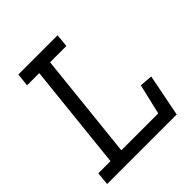

<svg xmlns="http://www.w3.org/2000/svg" viewBox="-181 -770 890 890"><g transform="rotate(-45 264.0 -325.0)"><path d="M468 0H12L18 -64H98L153 -586H73L80 -650H337L331 -586H224L169 -64H411L446 -213L509 -208Z"/></g></svg>

Font: Zilla Slab
Style: Italic
Weight: 400
Italic angle: -6°
Designer: Typotheque.com
Foundry: Typotheque type foundry
Version: Version 1.1; 2017; ttfautohint (v1.6)